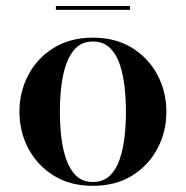

<svg xmlns="http://www.w3.org/2000/svg" viewBox="-20 -592 602 622"><path d="M281 10Q207.5 10 154.2 -23Q101 -56 72 -110.5Q43 -165 43 -230Q43 -295 72 -349.5Q101 -404 154.2 -437Q207.5 -470 281 -470Q354.5 -470 407.8 -437Q461 -404 490 -349.5Q519 -295 519 -230Q519 -165 490 -110.5Q461 -56 407.8 -23Q354.5 10 281 10ZM281 -2.5Q314 -2.5 335 -22.2Q356 -42 367.5 -75.2Q379 -108.5 383.5 -149Q388 -189.5 388 -230Q388 -271 383.5 -311.2Q379 -351.5 367.5 -384.8Q356 -418 335 -437.8Q314 -457.5 281 -457.5Q248 -457.5 227.2 -437.8Q206.5 -418 194.8 -384.8Q183 -351.5 178.5 -311.2Q174 -271 174 -230Q174 -189.5 178.5 -149Q183 -108.5 194.8 -75.2Q206.5 -42 227.2 -22.2Q248 -2.5 281 -2.5ZM161 -560V-572.5H401V-560Z"/></svg>

Font: Bodoni Moda 18pt SemiBold
Style: Regular
Weight: 600
Designer: Owen Earl
Foundry: indestructible type
Version: Version 2.005